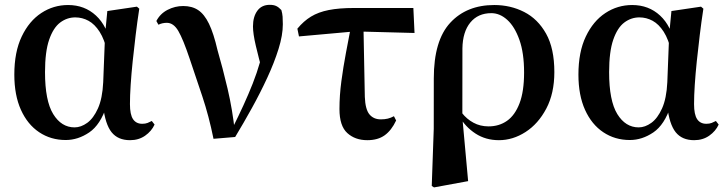

<svg xmlns="http://www.w3.org/2000/svg" viewBox="-20 -573 3056 807"><path d="M256.3 15.5Q193.6 15.5 144.7 -17.2Q95.7 -49.9 68 -111.3Q40.2 -172.8 40.2 -259.4Q40.2 -354.6 71.3 -419.6Q102.3 -484.6 153.6 -518.3Q204.8 -551.9 266.1 -551.9Q335.7 -551.9 383.5 -507.5Q431.3 -463.2 446 -381.8H452.5L431.2 -353.7Q419.2 -407.4 398.7 -439.4Q378.2 -471.4 352 -485.7Q325.8 -499.9 296.4 -499.9Q261.7 -499.9 232.8 -478.2Q204 -456.5 186.6 -406.1Q169.2 -355.7 169.2 -269.8Q169.2 -149.6 203.6 -93.6Q238.1 -37.6 293.5 -37.6Q320.2 -37.6 346.6 -56.6Q372.9 -75.6 391.7 -117.3Q410.5 -159.1 413.8 -227.4L421.6 -428L431.1 -526.6L555.4 -545L565.4 -536.5Q556.9 -481.4 550.1 -424.9Q543.2 -368.4 537.7 -315.4Q532.2 -262.4 529.2 -216.4Q526.2 -170.4 526.2 -135.4Q526.2 -91.4 539.2 -72.1Q552.2 -52.7 577.7 -52.7Q590.9 -52.7 600.2 -56.3Q609.5 -60 618 -64.5L629.7 -49.4Q617 -21.7 590 -2.7Q563 16.2 526.5 16.2Q475.9 16.2 449.1 -17.1Q422.3 -50.5 413.4 -127.3L428.4 -128.7Q402.2 -48.4 355 -16.4Q307.8 15.5 256.3 15.5Z M877.4 10.4Q858 -85.1 830.4 -167.9Q802.8 -250.6 777.4 -325.6Q749.6 -408.5 729.5 -442.8Q709.4 -477.1 681.3 -477.1Q661.9 -477.1 645.9 -469.1L637.2 -484.7Q653.4 -515.8 684.5 -531.7Q715.5 -547.7 749.9 -547.7Q787.3 -547.7 813 -530.5Q838.8 -513.4 858.4 -473.1Q878 -432.7 894.2 -362.4Q915.9 -288.2 936.6 -200Q957.3 -111.8 967.2 -18.2H949.1L956.6 -33.3Q982.1 -84.4 1003.3 -130.6Q1024.4 -176.8 1042.1 -221.5Q1059.8 -266.3 1073.4 -313.9Q1087 -361.6 1097.6 -415.3L1087.2 -256.3Q1067.1 -330.2 1055.2 -380.8Q1043.3 -431.4 1043.3 -462Q1043.3 -502.5 1061.5 -527.6Q1079.6 -552.7 1114 -552.7Q1130.5 -552.7 1141.3 -547.5Q1152 -542.3 1162.6 -530.7Q1166.8 -516.3 1167.8 -503Q1168.8 -489.8 1168.8 -471.2Q1168.8 -425.1 1150.8 -367.5Q1132.9 -310 1103.5 -246.5Q1074.2 -183 1038.8 -119Q1003.5 -55.1 968.4 2.8Z M1236.6 -419.9 1229.9 -452.5Q1256.1 -484.3 1287.1 -503.2Q1318.2 -522.2 1361.8 -530.8Q1405.3 -539.4 1467.8 -539.4H1717.4L1722.3 -434.4L1471.7 -441ZM1523.7 16.2Q1472.6 16.2 1439.7 -13.8Q1406.8 -43.7 1406.8 -114.6Q1406.8 -171.5 1414.8 -231.4Q1422.8 -291.4 1433.9 -350Q1444.9 -408.6 1454.8 -459.8H1507.7L1513.4 -165.9Q1515.4 -113.3 1532.8 -92.3Q1550.3 -71.3 1580.5 -71.3Q1596.8 -71.3 1609.9 -74.4Q1623 -77.6 1635.8 -84.6L1645 -66.6Q1625.4 -24.9 1596.7 -4.3Q1568.1 16.2 1523.7 16.2Z M1794.7 208.4 1803.1 -31.5 1803.3 -243.1Q1803.3 -402.7 1872.4 -477.3Q1941.4 -551.9 2057.5 -551.9Q2125.7 -551.9 2183.1 -522.7Q2240.6 -493.4 2275.3 -431.4Q2310 -369.4 2310 -270Q2310 -180.9 2276.2 -116.7Q2242.3 -52.5 2189 -18.2Q2135.6 16.2 2077 16.2Q2021.4 16.2 1978.7 -11.6Q1935.9 -39.4 1909.9 -84.8H1905.5L1921.4 -98.6Q1941.6 -72.5 1970 -57.2Q1998.3 -41.8 2033.5 -41.8Q2077.8 -41.8 2111.1 -65.2Q2144.4 -88.6 2163.6 -138.6Q2182.8 -188.7 2182.8 -268.3Q2182.8 -350.3 2163.1 -405.7Q2143.4 -461.1 2112.2 -489.4Q2081.1 -517.7 2045 -517.7Q1989 -517.7 1956.8 -478.3Q1924.6 -438.9 1923.6 -369.3L1923.3 -86.8L1923.7 -74.4L1947.6 188.3L1804.2 214.7Z M2627.3 15.5Q2564.6 15.5 2515.7 -17.2Q2466.7 -49.9 2439 -111.3Q2411.2 -172.8 2411.2 -259.4Q2411.2 -354.6 2442.3 -419.6Q2473.3 -484.6 2524.6 -518.3Q2575.8 -551.9 2637.1 -551.9Q2706.7 -551.9 2754.5 -507.5Q2802.3 -463.2 2817 -381.8H2823.5L2802.2 -353.7Q2790.2 -407.4 2769.7 -439.4Q2749.2 -471.4 2723 -485.7Q2696.8 -499.9 2667.4 -499.9Q2632.7 -499.9 2603.8 -478.2Q2575 -456.5 2557.6 -406.1Q2540.2 -355.7 2540.2 -269.8Q2540.2 -149.6 2574.6 -93.6Q2609.1 -37.6 2664.5 -37.6Q2691.2 -37.6 2717.6 -56.6Q2743.9 -75.6 2762.7 -117.3Q2781.5 -159.1 2784.8 -227.4L2792.6 -428L2802.1 -526.6L2926.4 -545L2936.4 -536.5Q2927.9 -481.4 2921.1 -424.9Q2914.2 -368.4 2908.7 -315.4Q2903.2 -262.4 2900.2 -216.4Q2897.2 -170.4 2897.2 -135.4Q2897.2 -91.4 2910.2 -72.1Q2923.2 -52.7 2948.7 -52.7Q2961.9 -52.7 2971.2 -56.3Q2980.5 -60 2989 -64.5L3000.7 -49.4Q2988 -21.7 2961 -2.7Q2934 16.2 2897.5 16.2Q2846.9 16.2 2820.1 -17.1Q2793.3 -50.5 2784.4 -127.3L2799.4 -128.7Q2773.2 -48.4 2726 -16.4Q2678.8 15.5 2627.3 15.5Z"/></svg>

Font: Early Summer Mincho VF
Style: Regular
Weight: 250
Designer: GuiWonder
Version: Version 1.002